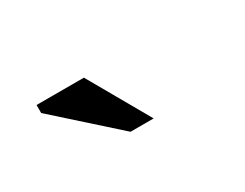

<svg xmlns="http://www.w3.org/2000/svg" viewBox="-35 -873 569 446"><g transform="rotate(-30 250.0 -650.5)"><path d="M286 -569H224L66 -710.5V-732H193Z"/></g></svg>

Font: Newsreader 6pt
Style: Regular
Weight: 400
Designer: Hugues Gentile
Foundry: Production Type
Version: Version 1.003; ttfautohint (v1.8.3)